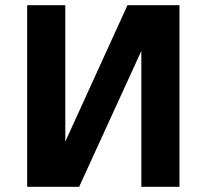

<svg xmlns="http://www.w3.org/2000/svg" viewBox="-20 -715 804 735"><path d="M84 0V-695H230V-303V-173Q273 -268 354 -445Q435 -622 468 -695H667V0H521V-390V-520L283 0Z"/></svg>

Font: Coval
Style: Black
Weight: 1000
Foundry: Context Ltd
Version: Version 001.000